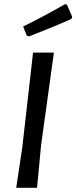

<svg xmlns="http://www.w3.org/2000/svg" viewBox="-20 -892 363 912"><path d="M288 -872 298 -870 323 -812 319 -802Q241 -767 118 -719L107 -723L90 -766Q199 -820 288 -872ZM236 -642 175 -201 156 0H57L86 -193L137 -642Z"/></svg>

Font: Alegreya Sans Medium
Style: Italic
Weight: 500
Italic angle: -7°
Designer: Juan Pablo del Peral
Foundry: Huerta Tipografica
Version: Version 2.007